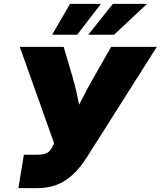

<svg xmlns="http://www.w3.org/2000/svg" viewBox="-20 -969 828 989"><path d="M74.7 0 103 -171.9H168Q207 -171.9 223.1 -181.6Q239.3 -191.4 248.5 -210.4L258.8 -231L82 -727.5H308.1L352.1 -578.1Q364.7 -535.2 374.3 -492.7Q383.8 -450.2 391.8 -409.9Q399.9 -369.6 407.2 -332.5H337.9Q356.9 -369.6 377.2 -409.7Q397.5 -449.7 419.9 -492.2Q442.4 -534.7 467.3 -578.1L552.7 -727.5H787.6L427.7 -159.2Q392.6 -104 354 -68.6Q315.4 -33.2 271 -16.6Q226.6 0 173.8 0ZM377.4 -790H248.5L340.8 -949.2H500ZM567.4 -790H434.6L561.5 -949.2H737.3Z"/></svg>

Font: Inter 28pt Black
Style: Italic
Weight: 900
Italic angle: -9.3988°
Designer: Rasmus Andersson
Foundry: rsms
Version: Version 4.001;git-66647c0bb